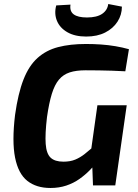

<svg xmlns="http://www.w3.org/2000/svg" viewBox="-20 -923 687 956"><path d="M408 -704Q446 -704 482.5 -701.5Q519 -699 554.5 -693Q590 -687 622 -678L604 -568Q570 -570 537 -571Q504 -572 472 -572.5Q440 -573 406 -573Q359 -573 327 -562.5Q295 -552 273.5 -526.5Q252 -501 238 -455.5Q224 -410 214 -340Q204 -255 207.5 -206.5Q211 -158 232 -138Q253 -118 296 -118Q330 -118 355 -128.5Q380 -139 402 -156.5Q424 -174 446 -193L468 -121Q450 -99 427 -75.5Q404 -52 375 -31.5Q346 -11 310 1Q274 13 231 13Q161 13 116 -22.5Q71 -58 55 -138.5Q39 -219 55 -351Q70 -458 97 -527Q124 -596 167 -634.5Q210 -673 269.5 -688.5Q329 -704 408 -704ZM611 -399 554 0H443L439 -108L428 -136L465 -399ZM519 -903 587 -890Q587 -849 565 -815Q543 -781 503.5 -761Q464 -741 409 -741Q353 -741 315.5 -762.5Q278 -784 263.5 -819.5Q249 -855 260 -896L331 -900Q326 -867 347 -851.5Q368 -836 413 -836Q462 -836 488.5 -854Q515 -872 519 -903Z"/></svg>

Font: Exo 2
Style: Bold Italic
Weight: 700
Italic angle: -8°
Designer: Natanael Gama
Foundry: Natanael Gama
Version: Version 2.010